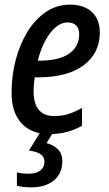

<svg xmlns="http://www.w3.org/2000/svg" viewBox="-20 -569 470 829"><path d="M193 10Q116 10 73 -36.5Q30 -83 30 -168Q30 -243 48 -311Q66 -379 99 -432.5Q132 -486 178.5 -517.5Q225 -549 282 -549Q343 -549 377 -517Q411 -485 411 -428Q411 -340 341.5 -287.5Q272 -235 141 -235H130Q125 -205 125 -176Q125 -68 214 -68Q246 -68 273 -76Q300 -84 334 -103V-26Q272 10 193 10ZM149 -307Q235 -307 278.5 -337.5Q322 -368 322 -422Q322 -445 309.5 -458.5Q297 -472 271 -472Q232 -472 197 -426.5Q162 -381 143 -307ZM115 240Q80 240 53 233V175Q62 178 75.5 179.5Q89 181 104 181Q137 181 154.5 167Q172 153 172 129Q172 89 105 81L155 0H211L181 49Q210 56 229.5 75Q249 94 249 127Q249 181 212 210.5Q175 240 115 240Z"/></svg>

Font: Noto Sans Condensed Medium
Style: Italic
Weight: 500
Width: 3
Italic angle: -12°
Designer: Monotype Design Team
Foundry: Monotype Imaging Inc.
Version: Version 2.013; ttfautohint (v1.8.4.7-5d5b)